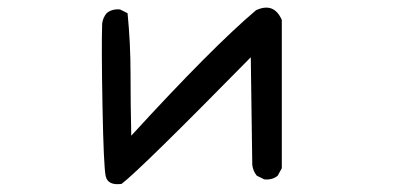

<svg xmlns="http://www.w3.org/2000/svg" viewBox="-20 -471 1040 502"><path d="M297.9 9.8Q261.7 14.6 256.3 -10.7Q251 -36.1 248 -192.4Q245.1 -348.6 247.1 -409.2Q249 -424.8 258.8 -436.5Q272.5 -448.2 293.9 -446.3L313.5 -436.5Q321.3 -358.4 321.3 -278.3Q321.3 -198.2 323.2 -116.2Q534.2 -346.7 649.4 -444.3Q696.3 -465.8 716.8 -418.9V-31.2L706.1 -11.7Q692.4 0 670.9 -2L651.4 -11.7Q641.6 -23.4 639.6 -40L635.7 -321.3Q346.7 -27.3 297.9 9.8Z"/></svg>

Font: NaikaiFont
Style: Regular-Lite
Weight: 400
Version: Version 1.67